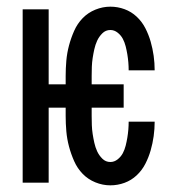

<svg xmlns="http://www.w3.org/2000/svg" viewBox="-20 -548 540 576"><path d="M311 8Q288 8 266 -1Q244 -10 228 -26.5Q212 -43 202.5 -64.5Q193 -86 187 -108.5Q181 -131 179 -154Q177 -177 177 -200V-225H126V0H48V-520H126V-295H177V-320Q177 -343 179 -366Q181 -389 187 -411.5Q193 -434 202.5 -455.5Q212 -477 228 -493.5Q244 -510 266 -519Q288 -528 311 -528Q333 -528 353.5 -520.5Q374 -513 390 -498Q406 -483 416 -463.5Q426 -444 432 -423Q438 -402 441 -380.5Q444 -359 444 -337H366Q366 -349 365 -361Q364 -373 362 -385Q360 -397 357 -409Q354 -421 348.5 -431.5Q343 -442 333 -450Q323 -458 311 -458Q297 -458 287 -448Q277 -438 271.5 -426Q266 -414 263 -400.5Q260 -387 258 -374Q256 -361 255.5 -347.5Q255 -334 255 -320V-295H351V-225H255V-200Q255 -186 255.5 -172.5Q256 -159 258 -146Q260 -133 263 -119.5Q266 -106 271.5 -94Q277 -82 287 -72Q297 -62 311 -62Q323 -62 333 -70Q343 -78 348.5 -88.5Q354 -99 357 -111Q360 -123 362 -135Q364 -147 365 -159Q366 -171 366 -183H444Q444 -161 441 -139.5Q438 -118 432 -97Q426 -76 416 -56.5Q406 -37 390 -22Q374 -7 353.5 0.5Q333 8 311 8Z"/></svg>

Font: Iosevka NFM
Style: Regular
Weight: 400
Monospace: yes
Designer: Belleve Invis
Foundry: Belleve Invis
Version: Version 29.0.4; ttfautohint (v1.8.4);Nerd Fonts 3.3.0